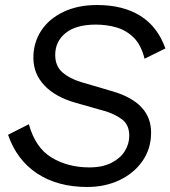

<svg xmlns="http://www.w3.org/2000/svg" viewBox="-20 -736 679 765"><path d="M328 9Q210 9 128.5 -44.5Q47 -98 12 -199L95 -241Q121 -147 186 -108Q251 -69 336 -69Q388 -69 423.5 -87Q459 -105 477 -133.5Q495 -162 495 -195Q495 -239 466 -260.5Q437 -282 396 -294L283 -326Q201 -349 157 -395.5Q113 -442 113 -506Q113 -566 144 -613.5Q175 -661 232.5 -688.5Q290 -716 367 -716Q470 -716 539 -673Q608 -630 639 -543L556 -502Q542 -558 512 -587Q482 -616 443 -627Q404 -638 362 -638Q283 -638 241.5 -604.5Q200 -571 200 -517Q200 -473 228.5 -448Q257 -423 303 -409L429 -372Q582 -327 582 -208Q582 -143 547.5 -94Q513 -45 455.5 -18Q398 9 328 9Z"/></svg>

Font: Prodigy Sans
Style: Italic
Weight: 400
Italic angle: -13°
Designer: Wei Huang
Foundry: Wei Huang
Version: Version 1.003; ttfautohint (v1.8.3)